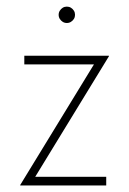

<svg xmlns="http://www.w3.org/2000/svg" viewBox="-20 -566 394 586"><path d="M41.7 0V-1.4L266.7 -369.4H54.2V-395.8H312.5V-394.4L87.5 -26.4H304.2V0ZM184 -495.8Q177.1 -495.8 171.5 -499.3Q166 -502.8 162.5 -508.3Q159 -513.9 159 -520.8Q159 -527.8 162.5 -533.3Q166 -538.9 171.5 -542.4Q177.1 -545.8 184 -545.8Q191 -545.8 196.5 -542.4Q202.1 -538.9 205.6 -533.3Q209 -527.8 209 -520.8Q209 -513.9 205.6 -508.3Q202.1 -502.8 196.5 -499.3Q191 -495.8 184 -495.8Z"/></svg>

Font: Afacad Flux Thin
Style: Regular
Weight: 250
Designer: Kristian Moeller
Foundry: Dicotype
Version: Version 1.100